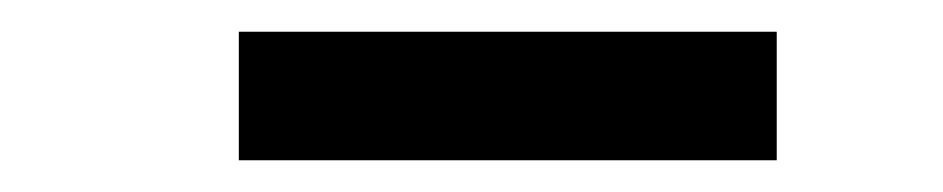

<svg xmlns="http://www.w3.org/2000/svg" viewBox="-20 -771 594 121"><path d="M130.5 -670V-751H469.5V-670Z"/></svg>

Font: Encode Sans SC Condensed Thin SemiBold
Style: Regular
Weight: 600
Version: Version 3.002